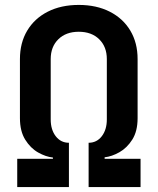

<svg xmlns="http://www.w3.org/2000/svg" viewBox="-20 -760 640 780"><path d="M50 0V-115H195V-120Q166 -123 135 -140.5Q104 -158 82.5 -192.5Q61 -227 61 -280V-520Q61 -586 90.5 -635.5Q120 -685 174 -712.5Q228 -740 300 -740Q372 -740 426 -712.5Q480 -685 509.5 -635.5Q539 -586 539 -520V-280Q539 -227 517.5 -193Q496 -159 465 -141.5Q434 -124 405 -121V-115H551V0H340V-180Q373 -180 393.5 -206.5Q414 -233 414 -275V-520Q414 -570 383 -600.5Q352 -631 300 -631Q248 -631 217 -600.5Q186 -570 186 -520V-275Q186 -233 206.5 -206.5Q227 -180 260 -180V0Z"/></svg>

Font: NKDuy Mono
Style: Bold
Weight: 700
Monospace: yes
Designer: NKDuy
Foundry: NKDuy
Version: Version 2.251; ttfautohint (v1.8.4.7-5d5b)